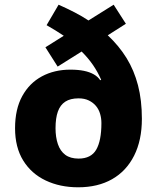

<svg xmlns="http://www.w3.org/2000/svg" viewBox="-20 -786 669 816"><path d="M229 -766Q265 -750 297 -733.5Q329 -717 356 -699L463 -766L515 -685L438 -636Q486 -591 518 -539Q550 -487 566.5 -423.5Q583 -360 583 -281Q583 -190 550 -124.5Q517 -59 456.5 -24.5Q396 10 312 10Q235 10 174 -19Q113 -48 78.5 -104Q44 -160 44 -241Q44 -322 74.5 -377.5Q105 -433 158 -461.5Q211 -490 279 -490Q312 -490 336.5 -485Q361 -480 378.5 -470Q396 -460 406 -445L410 -447Q395 -481 375 -510Q355 -539 327 -567L225 -503L173 -585L251 -634Q235 -645 216 -656.5Q197 -668 178 -679ZM314 -368Q279 -368 257.5 -354Q236 -340 226 -312Q216 -284 216 -241Q216 -203 226 -173.5Q236 -144 257.5 -128Q279 -112 314 -112Q367 -112 389 -150Q411 -188 411 -263Q411 -283 405.5 -302Q400 -321 388 -335.5Q376 -350 357.5 -359Q339 -368 314 -368Z"/></svg>

Font: Noto Sans Armenian ExtraBold
Style: Regular
Weight: 800
Version: Version 2.007